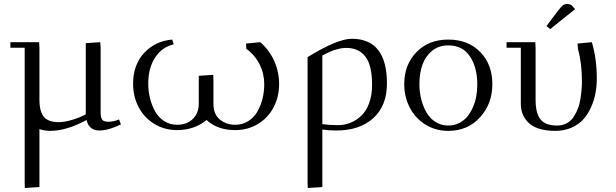

<svg xmlns="http://www.w3.org/2000/svg" viewBox="-20 -651 3094 965"><path d="M32.2 -411.1V-439H176.8L178.2 -411.1V-150.9Q178.2 -89.4 200.9 -63.2Q223.6 -37.1 274.9 -37.1Q306.2 -37.1 346.7 -49.8Q387.2 -62.5 411.1 -76.2V-434.1L483.9 -439L485.8 -411.1V-86.9Q485.8 -59.1 493.9 -49.1Q502 -39.1 524.9 -39.1Q552.2 -39.1 578.1 -50.8L587.9 -25.9Q524.9 4.9 479 4.9Q427.2 4.9 415 -47.9Q314.5 6.8 231 6.8Q205.6 6.8 178.2 -2V289.1L105 293.9L104 269V-411.1Z M648.9 -230Q648.9 -324.7 704.3 -384.8Q759.8 -444.8 845.7 -452.1L853 -428.2Q793.9 -414.1 759.5 -361.6Q725.1 -309.1 725.1 -231Q725.1 -192.4 734.1 -156.2Q743.2 -120.1 760.3 -90.1Q777.3 -60.1 805.9 -42Q834.5 -23.9 870.1 -23.9Q897.5 -23.9 921.1 -33.9Q944.8 -43.9 961.9 -68.6Q979 -93.3 979 -128.9V-270L1051.8 -274.9L1052.7 -250V-128.9Q1052.7 -76.7 1085 -50.3Q1117.2 -23.9 1162.1 -23.9Q1197.8 -23.9 1226.6 -41.5Q1255.4 -59.1 1272.7 -88.6Q1290 -118.2 1299.1 -153.8Q1308.1 -189.5 1308.1 -228Q1308.1 -280.8 1284.7 -327.6Q1261.2 -374.5 1217.8 -405.8L1216.8 -432.1L1288.1 -439Q1334 -398.9 1358.4 -344.2Q1382.8 -289.6 1382.8 -228Q1382.8 -164.6 1355.2 -111.8Q1327.6 -59.1 1276.9 -28.1Q1226.1 2.9 1162.1 2.9Q1073.2 2.9 1018.1 -47.9Q956.5 2.9 870.1 2.9Q806.2 2.9 755.1 -28.6Q704.1 -60.1 676.5 -113Q648.9 -166 648.9 -230Z M1525.9 269V-363.8Q1675.8 -456.1 1748 -456.1Q1924.8 -456.1 1924.8 -231Q1924.8 -119.6 1856.4 -57.4Q1788.1 4.9 1669.9 4.9Q1633.8 4.9 1600.1 0V289.1L1526.9 293.9ZM1600.1 -26.9Q1638.7 -22 1678.7 -22Q1710.9 -22 1740.7 -33.7Q1770.5 -45.4 1795.4 -68.6Q1820.3 -91.8 1835.2 -132.1Q1850.1 -172.4 1850.1 -224.1Q1850.1 -323.2 1816.4 -366.7Q1782.7 -410.2 1720.7 -410.2Q1698.2 -410.2 1673.8 -403.3Q1649.4 -396.5 1636 -390.1Q1622.6 -383.8 1600.1 -372.1Z M2011.7 -228Q2011.7 -325.7 2073 -388.9Q2134.3 -452.1 2232.9 -452.1Q2332.5 -452.1 2393.6 -389.6Q2454.6 -327.1 2454.6 -228Q2454.6 -129.4 2392.6 -61.3Q2330.6 6.8 2232.9 6.8Q2168.9 6.8 2117.9 -25.1Q2066.9 -57.1 2039.3 -110.6Q2011.7 -164.1 2011.7 -228ZM2087.9 -228Q2087.9 -189.5 2096.9 -153.1Q2106 -116.7 2123 -86.7Q2140.1 -56.6 2168.7 -38.3Q2197.3 -20 2232.9 -20Q2262.2 -20 2286.6 -32Q2311 -43.9 2327.6 -63.7Q2344.2 -83.5 2356.2 -110.1Q2368.2 -136.7 2373.5 -166Q2378.9 -195.3 2378.9 -226.1Q2378.9 -312.5 2341.8 -367.7Q2304.7 -422.9 2232.9 -422.9Q2185.1 -422.9 2151.6 -395.5Q2118.2 -368.2 2103 -325.2Q2087.9 -282.2 2087.9 -228Z M2525.9 -411.1V-439H2670.4L2671.9 -411.1V-150.9Q2671.9 -80.1 2697.3 -50Q2722.7 -20 2779.8 -20Q2806.6 -20 2827.9 -31.2Q2849.1 -42.5 2862.1 -62Q2875 -81.5 2884 -104Q2893.1 -126.5 2897.2 -153.8Q2901.4 -181.2 2903.1 -202.1Q2904.8 -223.1 2904.8 -245.1Q2904.8 -332 2884.8 -405.8L2882.8 -432.1L2954.6 -439Q2979.5 -356.4 2979.5 -256.8Q2979.5 -218.8 2972.9 -182.9Q2966.3 -147 2950.7 -112.1Q2935.1 -77.1 2911.6 -51Q2888.2 -24.9 2851.8 -9Q2815.4 6.8 2770.5 6.8Q2722.7 6.8 2687.5 -4.9Q2652.3 -16.6 2633.5 -36.9Q2614.7 -57.1 2606.2 -79.8Q2597.7 -102.5 2597.7 -128.9V-411.1ZM2726.6 -520 2784.7 -597.2Q2800.8 -617.7 2809.3 -624.3Q2817.9 -630.9 2831.5 -630.9Q2836.9 -630.9 2842.5 -629.2Q2848.1 -627.4 2851.1 -626L2853.5 -624L2870.6 -605L2745.6 -504.9Z"/></svg>

Font: Dehuti Alt
Style: Book
Weight: 400
Version: Version 1.2